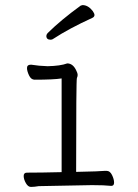

<svg xmlns="http://www.w3.org/2000/svg" viewBox="-20 -730 540 754"><path d="M101 4Q90 4 81.5 -11Q73 -26 73 -39Q73 -52 86 -52Q141 -52 222 -54V-422Q191 -417 116 -417Q102 -417 94 -434Q86 -451 86 -463Q86 -476 102 -476Q133 -471 167 -470Q217 -471 244 -481Q267 -481 280 -452Q285 -442 285 -436Q285 -430 282 -423.5Q279 -417 279 -55Q375 -57 391 -59H399Q412 -59 420 -42.5Q428 -26 428 -13Q428 0 417 0Q391 -3 341 -3L132 1Q115 4 103 4ZM179 -574Q162 -574 162 -589Q162 -594 167 -600Q221 -653 297 -708L304 -710Q326 -710 344 -687Q351 -677 351 -671Q351 -664 343 -660Q251 -618 190 -578Q185 -574 179 -574Z"/></svg>

Font: LXGW WenKai Mono TC Light
Style: Regular
Weight: 300
Designer: LXGW / Fontworks Inc.
Foundry: LXGW / Fontworks Inc.
Version: Version 1.330